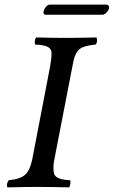

<svg xmlns="http://www.w3.org/2000/svg" viewBox="-20 -809 492 831"><path d="M297.9 -544.9 216.8 -127Q211.4 -101.6 211.2 -85Q210.9 -68.4 214.1 -57.6Q217.3 -46.9 227.5 -41Q237.8 -35.2 249.8 -32.7Q261.7 -30.3 283.2 -28.8Q286.1 -24.4 284.4 -13.2Q282.7 -2 278.8 2Q202.6 0 137.2 0Q94.2 0 12.2 2Q8.8 -3.9 10.5 -12.7Q12.2 -21.5 17.1 -28.8Q67.9 -33.7 89.1 -53Q110.4 -72.3 120.1 -122.1L196.8 -521Q203.1 -554.7 203.1 -579.1Q203.1 -597.2 186.8 -606Q170.4 -614.7 131.8 -616.2Q129.4 -625.5 131.3 -634.8Q133.3 -644 136.2 -647Q204.6 -645 258.8 -645H275.9Q314.9 -645 397 -647Q401.4 -641.1 399.9 -630.6Q398.4 -620.1 394 -616.2Q344.2 -611.8 325.4 -597.2Q306.6 -582.5 297.9 -544.9ZM422.9 -745.1H178.2Q168 -745.1 168 -755.9Q168 -757.8 168.9 -759.8Q170.4 -769.5 178.7 -779.3Q187 -789.1 195.8 -789.1H439.9Q445.8 -789.1 449 -785.6Q452.1 -782.2 452.1 -777.8V-774.9Q450.7 -765.1 441.2 -755.1Q431.6 -745.1 422.9 -745.1Z"/></svg>

Font: Common Serif Medium
Style: Italic
Weight: 500
Italic angle: -12°
Designer: Philipp H. Poll, Khaled Hosny
Foundry: Stefan Peev, Context Ltd.
Version: Version 1.026